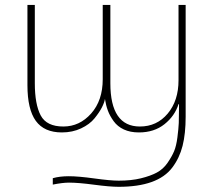

<svg xmlns="http://www.w3.org/2000/svg" viewBox="-20 -508 853 762"><path d="M88.9 -169.9V-488.3H118.2V-177.7Q118.2 -93.8 141.6 -49.8Q165 -5.9 231.4 -5.9Q295.9 -5.9 341.8 -57.6Q387.7 -109.4 387.7 -193.4V-488.3H418V-177.7Q418 -5.9 535.2 -5.9Q602.5 -5.9 645.5 -57.1Q688.5 -108.4 688.5 -189.5V-488.3H716.8V-44.9Q716.8 22.5 704.6 70.8Q692.4 119.1 663.6 157.2Q634.8 195.3 581.5 214.4Q528.3 233.4 451.2 233.4Q416 233.4 353.5 225.1Q291 216.8 253.9 216.8Q228.5 216.8 189.5 224.6V199.2Q216.8 191.4 252.9 191.4Q291 191.4 354.5 200.2Q418 209 451.2 209Q501 209 539.1 199.7Q577.1 190.4 602.5 176.8Q627.9 163.1 645 138.2Q662.1 113.3 670.9 92.3Q679.7 71.3 684.1 37.1Q688.5 2.9 689.5 -20Q690.4 -43 690.4 -80.1Q690.4 -89.8 690.4 -94.7H688.5Q673.8 -47.9 632.8 -15.1Q591.8 17.6 531.2 17.6Q497.1 17.6 471.7 5.9Q446.3 -5.9 431.2 -26.9Q416 -47.9 408.2 -68.8Q400.4 -89.8 396.5 -115.2Q394.5 -101.6 384.3 -81.5Q374 -61.5 355 -38.1Q335.9 -14.6 301.8 1.5Q267.6 17.6 225.6 17.6Q155.3 17.6 122.1 -28.3Q88.9 -74.2 88.9 -169.9Z"/></svg>

Font: Gothic A1 Thin
Style: Regular
Weight: 250
Designer: HanYang I&C Co.,Ltd.
Foundry: HanYang I&C Co.,Ltd.
Version: Version 2.50